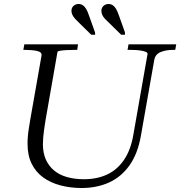

<svg xmlns="http://www.w3.org/2000/svg" viewBox="-20 -932 903 962"><path d="M208 -329Q204 -304 201 -283Q198 -262 196.5 -244Q195 -226 195 -209Q195 -165 210 -132Q225 -99 252 -77Q279 -55 317 -44.5Q355 -34 400 -34Q466 -34 516.5 -57.5Q567 -81 601 -130.5Q635 -180 648 -256L719 -660Q721 -668 710 -672.5Q699 -677 680 -679.5Q661 -682 637 -682H619L624 -710H863L858 -682H846Q811 -682 784.5 -671Q758 -660 753 -632L686 -252Q670 -161 628.5 -103Q587 -45 526 -17.5Q465 10 389 10Q333 10 283.5 -3Q234 -16 197 -42.5Q160 -69 139 -111Q118 -153 118 -211Q118 -229 119.5 -248Q121 -267 124.5 -288.5Q128 -310 132 -335L188 -653Q191 -671 166.5 -676.5Q142 -682 108 -682H97L102 -710H371L367 -682H353Q333 -682 314 -681Q295 -680 282 -678Q269 -676 268 -672ZM426 -854 456 -770 457 -758H437L380 -814Q366 -827 357 -837Q348 -847 343 -857Q338 -867 338 -878Q338 -893 348.5 -902.5Q359 -912 374 -912Q385 -912 394.5 -906Q404 -900 411.5 -887.5Q419 -875 426 -854ZM576 -854 606 -770V-758H587L530 -814Q516 -827 506.5 -837Q497 -847 492.5 -857Q488 -867 488 -878Q488 -893 498.5 -902.5Q509 -912 524 -912Q535 -912 544.5 -906Q554 -900 561.5 -887.5Q569 -875 576 -854Z"/></svg>

Font: Roboto Serif 120pt Expanded Light
Style: Italic
Weight: 300
Width: 7
Italic angle: -10°
Designer: Greg Gazdowicz
Foundry: Commercial Type
Version: Version 1.008